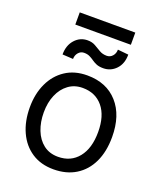

<svg xmlns="http://www.w3.org/2000/svg" viewBox="-159 -972 909 1084"><g transform="rotate(20 295.5 -430.0)"><path d="M292.6 11.4Q216.6 11.4 161.9 -24.7Q107.2 -60.7 77.8 -124.8Q48.3 -188.9 48.3 -272.7Q48.3 -353.7 77.8 -416.9Q107.2 -480.1 161.9 -516.3Q216.6 -552.6 292.6 -552.6Q408.7 -552.6 475.7 -477.6Q542.6 -402.7 542.6 -272.7Q542.6 -185.4 512.4 -121.6Q482.2 -57.9 426.1 -23.3Q370 11.4 292.6 11.4ZM292.6 -63.9Q369.3 -63.9 414.1 -119.3Q458.8 -174.7 458.8 -272.7Q458.8 -369.7 414.1 -423.5Q369.3 -477.3 292.6 -477.3Q243.6 -477.3 207.6 -450.6Q171.5 -424 151.8 -377.8Q132.1 -331.7 132.1 -272.7Q132.1 -214.5 150.6 -167.1Q169 -119.7 204.9 -91.8Q240.8 -63.9 292.6 -63.9ZM463.8 -872.2V-799H130V-872.2ZM404.5 -748.2 469.1 -741.8Q469.1 -686.8 437.9 -653.9Q406.6 -621.1 361.5 -621.1Q337 -621.1 320.8 -627.8Q304.7 -634.6 292.1 -643.6Q279.5 -652.7 265.6 -659.4Q251.8 -666.2 231.5 -666.2Q211.6 -666.2 198 -650.4Q184.3 -634.6 184.3 -612.2L120 -615.8Q120 -670.5 150.7 -704.9Q181.5 -739.3 226.9 -739.3Q253.9 -739.3 273.4 -728Q293 -716.6 312 -705.3Q331 -693.9 356.5 -693.9Q376.8 -693.9 390.6 -709.5Q404.5 -725.1 404.5 -748.2Z"/></g></svg>

Font: Interface
Style: Regular
Weight: 400
Designer: Rasmus Andersson
Foundry: rsms
Version: Version 1.8